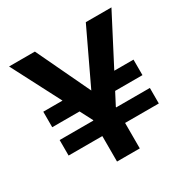

<svg xmlns="http://www.w3.org/2000/svg" viewBox="-159 -843 968 986"><g transform="rotate(-30 325.0 -350.0)"><path d="M58 -151V-243H258V-246L220 -319H58V-411H172L22 -700H175L326 -382L477 -700H629L479 -411H593V-319H431L393 -246V-243H593V-151H393V0H258V-151Z"/></g></svg>

Font: DM Sans
Style: Bold
Weight: 700
Designer: Colophon Foundry, Jonny Pinhorn
Foundry: Colophon Foundry
Version: Version 4.004; ttfautohint (v1.8.4.7-5d5b)